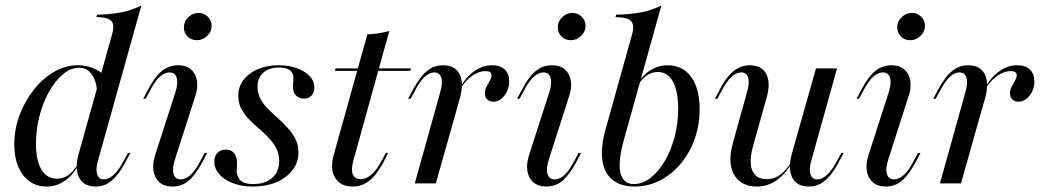

<svg xmlns="http://www.w3.org/2000/svg" viewBox="-20 -661 3751 692"><path d="M324.2 11.3Q296 11.3 279 -3.2Q262.1 -17.7 257.7 -44Q253.2 -70.2 262.9 -104L382.3 -531.5Q390.3 -556.5 387.9 -571.4Q385.5 -586.3 371 -592.7Q356.5 -599.2 327.4 -599.2L329.8 -608.1Q379.8 -608.9 419 -616.9Q458.1 -625 489.5 -641.1L333.9 -84.7Q324.2 -53.2 329.8 -33.9Q335.5 -14.5 354.8 -14.5Q371.8 -14.5 389.9 -31Q408.1 -47.6 425 -79.8L441.1 -109.7H450L431.5 -75.8Q421 -54.8 406 -35.1Q391.1 -15.3 371.4 -2Q351.6 11.3 324.2 11.3ZM147.6 11.3Q95.2 11.3 63.3 -29.8Q31.5 -71 31.5 -141.1Q31.5 -196 50.8 -246.8Q70.2 -297.6 102.4 -338.3Q134.7 -379 175.4 -402.4Q216.1 -425.8 259.7 -425.8Q299.2 -425.8 330.6 -408.1Q362.1 -390.3 382.3 -358.1L330.6 -322.6Q328.2 -369.4 310.9 -393.1Q293.5 -416.9 265.3 -416.9Q235.5 -416.9 207.7 -394Q179.8 -371 157.7 -332.3Q135.5 -293.5 122.6 -244.4Q109.7 -195.2 109.7 -143.5Q109.7 -82.3 129.4 -49.6Q149.2 -16.9 185.5 -16.9Q207.3 -16.9 225.8 -29.8Q244.4 -42.7 261.3 -69.4V-62.9Q240.3 -26.6 211.3 -7.7Q182.3 11.3 147.6 11.3Z M601.6 11.3Q572.6 11.3 554.8 -4Q537.1 -19.4 533.1 -45.6Q529 -71.8 540.3 -105.6L612.1 -328.2Q622.6 -360.5 616.9 -380.2Q611.3 -400 591.1 -400Q573.4 -400 555.6 -383.9Q537.9 -367.7 521 -334.7L504.8 -304.8H496L514.5 -339.5Q538.7 -385.5 564.1 -405.6Q589.5 -425.8 621.8 -425.8Q650.8 -425.8 668.1 -410.9Q685.5 -396 689.9 -369.8Q694.4 -343.5 682.3 -309.7L610.5 -86.3Q600 -54 605.6 -34.3Q611.3 -14.5 631.5 -14.5Q667.7 -14.5 701.6 -79.8L717.7 -109.7H726.6L708.9 -75.8Q683.9 -29.8 659.3 -9.3Q634.7 11.3 601.6 11.3ZM689.5 -516.1Q669.4 -516.1 656 -529.4Q642.7 -542.7 642.7 -562.9Q642.7 -583.9 658.9 -599.2Q675 -614.5 696 -614.5Q715.3 -614.5 729 -600.8Q742.7 -587.1 742.7 -567.7Q742.7 -546.8 726.6 -531.5Q710.5 -516.1 689.5 -516.1Z M892.7 11.3Q852.4 11.3 820.6 -0.4Q788.7 -12.1 770.6 -32.7Q752.4 -53.2 752.4 -77.4Q752.4 -98.4 763.7 -110.1Q775 -121.8 793.5 -121.8Q811.3 -121.8 821.8 -111.3Q832.3 -100.8 833.9 -80.6Q834.7 -72.6 833.9 -61.3Q833.1 -50 833.1 -41.1Q836.3 -17.7 850.4 -7.7Q864.5 2.4 892.7 2.4Q935.5 2.4 960.9 -19.8Q986.3 -41.9 986.3 -79.8Q986.3 -105.6 975.8 -126.2Q965.3 -146.8 948.4 -164.5Q931.5 -182.3 912.5 -198.4Q893.5 -214.5 876.6 -231.9Q859.7 -249.2 849.2 -269.8Q838.7 -290.3 838.7 -316.1Q838.7 -363.7 879.8 -394.8Q921 -425.8 984.7 -425.8Q1021 -425.8 1050 -415.3Q1079 -404.8 1096 -386.7Q1112.9 -368.5 1112.9 -345.2Q1112.9 -328.2 1103.2 -316.9Q1093.5 -305.6 1075.8 -305.6Q1058.9 -305.6 1048 -315.7Q1037.1 -325.8 1036.3 -342.7Q1035.5 -352.4 1036.7 -362.9Q1037.9 -373.4 1037.9 -381.5Q1036.3 -400 1023.4 -408.9Q1010.5 -417.7 985.5 -417.7Q950 -417.7 929 -399.2Q908.1 -380.6 908.1 -348.4Q908.1 -325 918.5 -305.2Q929 -285.5 946 -268.5Q962.9 -251.6 981.9 -234.7Q1000.8 -217.7 1017.3 -199.6Q1033.9 -181.5 1044.8 -160.1Q1055.6 -138.7 1055.6 -111.3Q1055.6 -75.8 1034.3 -48Q1012.9 -20.2 976.2 -4.4Q939.5 11.3 892.7 11.3Z M1250.8 11.3Q1206.5 11.3 1187.5 -21Q1168.5 -53.2 1183.1 -104L1304 -537.1Q1324.2 -537.9 1344.4 -541.1Q1364.5 -544.4 1383.1 -549.2L1254 -83.9Q1244.4 -50 1251.6 -32.7Q1258.9 -15.3 1279.8 -15.3Q1300 -15.3 1319 -31.9Q1337.9 -48.4 1355.6 -81.5L1370.2 -109.7H1379L1359.7 -71.8Q1349.2 -53.2 1334.7 -33.9Q1320.2 -14.5 1299.6 -1.6Q1279 11.3 1250.8 11.3ZM1187.1 -405.6 1189.5 -414.5H1461.3L1458.9 -405.6Z M1475 0 1566.9 -329.8Q1576.6 -363.7 1570.2 -381.9Q1563.7 -400 1545.2 -400Q1527.4 -400 1510.1 -383.5Q1492.7 -366.9 1475.8 -334.7L1459.7 -304.8H1450.8L1469.4 -339.5Q1480.6 -360.5 1495.2 -380.2Q1509.7 -400 1529.8 -412.9Q1550 -425.8 1576.6 -425.8Q1605.6 -425.8 1622.6 -411.3Q1639.5 -396.8 1643.5 -371Q1647.6 -345.2 1638.7 -311.3L1550.8 0ZM1758.1 -294.4Q1744.4 -294.4 1735.9 -302.8Q1727.4 -311.3 1727.4 -325Q1727.4 -337.9 1733.9 -349.6Q1740.3 -361.3 1746 -371.4Q1751.6 -381.5 1751.6 -390.3Q1751.6 -404.8 1729 -404.8Q1706.5 -404.8 1681.9 -387.9Q1657.3 -371 1637.9 -338.7V-345.2Q1660.5 -384.7 1690.3 -405.2Q1720.2 -425.8 1753.2 -425.8Q1783.1 -425.8 1799.2 -410.5Q1815.3 -395.2 1815.3 -367.7Q1815.3 -348.4 1807.7 -331.9Q1800 -315.3 1786.7 -304.8Q1773.4 -294.4 1758.1 -294.4Z M1949.2 11.3Q1920.2 11.3 1902.4 -4Q1884.7 -19.4 1880.6 -45.6Q1876.6 -71.8 1887.9 -105.6L1959.7 -328.2Q1970.2 -360.5 1964.5 -380.2Q1958.9 -400 1938.7 -400Q1921 -400 1903.2 -383.9Q1885.5 -367.7 1868.5 -334.7L1852.4 -304.8H1843.5L1862.1 -339.5Q1886.3 -385.5 1911.7 -405.6Q1937.1 -425.8 1969.4 -425.8Q1998.4 -425.8 2015.7 -410.9Q2033.1 -396 2037.5 -369.8Q2041.9 -343.5 2029.8 -309.7L1958.1 -86.3Q1947.6 -54 1953.2 -34.3Q1958.9 -14.5 1979 -14.5Q2015.3 -14.5 2049.2 -79.8L2065.3 -109.7H2074.2L2056.5 -75.8Q2031.5 -29.8 2006.9 -9.3Q1982.3 11.3 1949.2 11.3ZM2037.1 -516.1Q2016.9 -516.1 2003.6 -529.4Q1990.3 -542.7 1990.3 -562.9Q1990.3 -583.9 2006.5 -599.2Q2022.6 -614.5 2043.5 -614.5Q2062.9 -614.5 2076.6 -600.8Q2090.3 -587.1 2090.3 -567.7Q2090.3 -546.8 2074.2 -531.5Q2058.1 -516.1 2037.1 -516.1Z M2267.7 11.3Q2216.9 11.3 2187.1 -13.3Q2157.3 -37.9 2150.8 -84.3Q2144.4 -130.6 2162.9 -196L2256.5 -531.5Q2264.5 -557.3 2261.3 -571.8Q2258.1 -586.3 2243.1 -592.7Q2228.2 -599.2 2198.4 -599.2L2200.8 -608.1Q2252.4 -608.9 2292.3 -616.9Q2332.3 -625 2363.7 -641.1L2229.8 -161.3Q2206.5 -79 2216.1 -38.3Q2225.8 2.4 2264.5 2.4Q2296 2.4 2324.6 -19.8Q2353.2 -41.9 2375.8 -80.2Q2398.4 -118.5 2411.3 -167.3Q2424.2 -216.1 2424.2 -269.4Q2424.2 -333.1 2405.2 -367.3Q2386.3 -401.6 2350.8 -401.6Q2326.6 -401.6 2306.9 -385.9Q2287.1 -370.2 2271.8 -341.1V-347.6Q2291.9 -386.3 2321.4 -406Q2350.8 -425.8 2386.3 -425.8Q2440.3 -425.8 2471 -383.9Q2501.6 -341.9 2501.6 -267.7Q2501.6 -210.5 2483.5 -159.7Q2465.3 -108.9 2433.1 -70.6Q2400.8 -32.3 2358.5 -10.5Q2316.1 11.3 2267.7 11.3Z M2707.3 11.3Q2669.4 11.3 2645.2 -8.5Q2621 -28.2 2614.5 -63.7Q2608.1 -99.2 2621.8 -146.8L2672.6 -329.8Q2682.3 -363.7 2676.2 -381.9Q2670.2 -400 2651.6 -400Q2633.1 -400 2615.7 -383.5Q2598.4 -366.9 2581.5 -334.7L2565.3 -304.8H2556.5L2575 -339.5Q2585.5 -360.5 2600.4 -380.2Q2615.3 -400 2635.5 -412.9Q2655.6 -425.8 2682.3 -425.8Q2711.3 -425.8 2728.2 -411.3Q2745.2 -396.8 2749.2 -371Q2753.2 -345.2 2743.5 -310.5L2695.2 -138.7Q2678.2 -79 2691.1 -47.2Q2704 -15.3 2743.5 -15.3Q2771 -15.3 2793.5 -32.3Q2816.1 -49.2 2836.3 -83.9L2837.1 -78.2Q2811.3 -33.9 2779 -11.3Q2746.8 11.3 2707.3 11.3ZM2895.2 11.3Q2866.1 11.3 2849.2 -3.2Q2832.3 -17.7 2828.2 -44Q2824.2 -70.2 2833.1 -104L2921 -414.5H2996.8L2904.8 -84.7Q2895.2 -53.2 2900.8 -33.9Q2906.5 -14.5 2925.8 -14.5Q2942.7 -14.5 2960.9 -31Q2979 -47.6 2996 -79.8L3012.1 -109.7H3021L3002.4 -75.8Q2991.9 -54.8 2977 -35.1Q2962.1 -15.3 2942.3 -2Q2922.6 11.3 2895.2 11.3Z M3172.6 11.3Q3143.5 11.3 3125.8 -4Q3108.1 -19.4 3104 -45.6Q3100 -71.8 3111.3 -105.6L3183.1 -328.2Q3193.5 -360.5 3187.9 -380.2Q3182.3 -400 3162.1 -400Q3144.4 -400 3126.6 -383.9Q3108.9 -367.7 3091.9 -334.7L3075.8 -304.8H3066.9L3085.5 -339.5Q3109.7 -385.5 3135.1 -405.6Q3160.5 -425.8 3192.7 -425.8Q3221.8 -425.8 3239.1 -410.9Q3256.5 -396 3260.9 -369.8Q3265.3 -343.5 3253.2 -309.7L3181.5 -86.3Q3171 -54 3176.6 -34.3Q3182.3 -14.5 3202.4 -14.5Q3238.7 -14.5 3272.6 -79.8L3288.7 -109.7H3297.6L3279.8 -75.8Q3254.8 -29.8 3230.2 -9.3Q3205.6 11.3 3172.6 11.3ZM3260.5 -516.1Q3240.3 -516.1 3227 -529.4Q3213.7 -542.7 3213.7 -562.9Q3213.7 -583.9 3229.8 -599.2Q3246 -614.5 3266.9 -614.5Q3286.3 -614.5 3300 -600.8Q3313.7 -587.1 3313.7 -567.7Q3313.7 -546.8 3297.6 -531.5Q3281.5 -516.1 3260.5 -516.1Z M3367.7 0 3459.7 -329.8Q3469.4 -363.7 3462.9 -381.9Q3456.5 -400 3437.9 -400Q3420.2 -400 3402.8 -383.5Q3385.5 -366.9 3368.5 -334.7L3352.4 -304.8H3343.5L3362.1 -339.5Q3373.4 -360.5 3387.9 -380.2Q3402.4 -400 3422.6 -412.9Q3442.7 -425.8 3469.4 -425.8Q3498.4 -425.8 3515.3 -411.3Q3532.3 -396.8 3536.3 -371Q3540.3 -345.2 3531.5 -311.3L3443.5 0ZM3650.8 -294.4Q3637.1 -294.4 3628.6 -302.8Q3620.2 -311.3 3620.2 -325Q3620.2 -337.9 3626.6 -349.6Q3633.1 -361.3 3638.7 -371.4Q3644.4 -381.5 3644.4 -390.3Q3644.4 -404.8 3621.8 -404.8Q3599.2 -404.8 3574.6 -387.9Q3550 -371 3530.6 -338.7V-345.2Q3553.2 -384.7 3583.1 -405.2Q3612.9 -425.8 3646 -425.8Q3675.8 -425.8 3691.9 -410.5Q3708.1 -395.2 3708.1 -367.7Q3708.1 -348.4 3700.4 -331.9Q3692.7 -315.3 3679.4 -304.8Q3666.1 -294.4 3650.8 -294.4Z"/></svg>

Font: Playfair 144pt
Style: Italic
Weight: 400
Italic angle: -15.6°
Designer: Claus Eggers Sørensen
Foundry: Claus Eggers Sørensen
Version: Version 2.001;gftools[0.9.30]